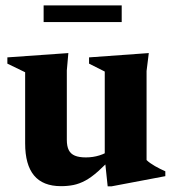

<svg xmlns="http://www.w3.org/2000/svg" viewBox="-20 -658 624 691"><path d="M220.5 -155Q220.5 -131.5 227.5 -117.8Q234.5 -104 249.5 -97.8Q264.5 -91.5 289 -91.5Q315 -91.5 338 -98.8Q361 -106 377 -118.5L391.5 -99.5Q358.5 -64 333.5 -41.8Q308.5 -19.5 287 -8Q265.5 3.5 244.5 7.8Q223.5 12 199.5 12Q134.5 12 102.5 -26.5Q70.5 -65 70.5 -142V-398L6.5 -429V-451.5L226 -467L220.5 -404.5ZM367.5 12.5 357 -87V-400.5L300.5 -429V-451.5L515.5 -467L507.5 -402.5V-82Q513 -76.5 520.8 -71Q528.5 -65.5 537.8 -60.2Q547 -55 556.5 -50.2Q566 -45.5 575 -41.5V-24L382 12.5ZM137 -578.5V-638.5H418V-578.5Z"/></svg>

Font: Newsreader 36pt
Style: Bold
Weight: 700
Designer: Hugues Gentile
Foundry: Production Type
Version: Version 1.003